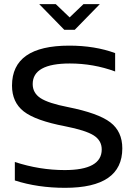

<svg xmlns="http://www.w3.org/2000/svg" viewBox="-20 -900 650 929"><path d="M537.1 -554.2Q432.1 -592.8 317.9 -592.8Q138.2 -592.8 138.2 -493.2Q138.2 -450.2 176 -425.3Q213.9 -400.4 309.1 -381.8Q455.6 -352.5 513.7 -308.1Q571.8 -263.7 571.8 -182.1Q571.8 8.8 294.9 8.8Q162.1 8.8 51.8 -26.9V-116.2Q171.4 -77.1 293 -77.1Q472.2 -77.1 472.2 -176.8Q472.2 -220.2 433.3 -244.9Q394.5 -269.5 294.9 -289.1Q151.9 -316.4 95 -360.8Q38.1 -405.3 38.1 -485.8Q38.1 -679.2 314.9 -679.2Q439 -679.2 537.1 -643.1ZM169.9 -879.9H250L316.9 -815.9L383.8 -879.9H462.9L341.8 -755.9H291Z"/></svg>

Font: LT Wave Text
Style: Regular
Weight: 400
Designer: Daniel Lyons
Version: Version 2.5 (Glyphs App)